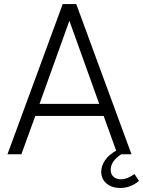

<svg xmlns="http://www.w3.org/2000/svg" viewBox="-20 -765 709 952"><path d="M291 -745H358L632 0H581Q529 34 529 77Q529 99 543 111.5Q557 124 580 124Q610 124 647 98L669 132Q628 167 576 167Q535 167 508.5 145Q482 123 482 87Q482 57 501 29.5Q520 2 556 -18L494 -190H155L86 0H17ZM472 -250 324 -662 176 -250Z"/></svg>

Font: BLUETTI 2.0 Extralight
Style: Roman
Weight: 200
Designer: Stijn de Vries
Foundry: tokotype
Version: Version 2.005;October 31, 2023;FontCreator 14.0.0.2814 64-bi